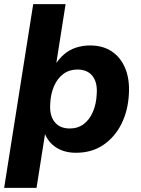

<svg xmlns="http://www.w3.org/2000/svg" viewBox="-23 -725 680 925"><path d="M-3 180 137 -705H293L247 -413L242 -412Q261 -442 286 -463.5Q311 -485 343 -495.5Q375 -506 411 -506Q473 -506 516 -477Q559 -448 580.5 -395.5Q602 -343 598 -273Q594 -192 562 -128Q530 -64 474.5 -26.5Q419 11 343 11Q287 11 247.5 -14.5Q208 -40 191 -86H195L153 180ZM313 -106Q352 -106 380 -127Q408 -148 424.5 -186Q441 -224 443 -272Q447 -328 422.5 -359Q398 -390 350 -390Q311 -390 282.5 -369Q254 -348 237.5 -310.5Q221 -273 219 -225Q215 -169 240 -137.5Q265 -106 313 -106Z"/></svg>

Font: Nunito Sans 10pt ExtraBold
Style: Italic
Weight: 800
Italic angle: -9°
Designer: Vernon Adams
Foundry: Vernon Adams
Version: Version 3.101;gftools[0.9.27]